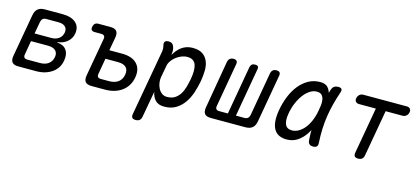

<svg xmlns="http://www.w3.org/2000/svg" viewBox="-60 -1038 3720 1705"><g transform="rotate(15 1800.0 -185.0)"><path d="M92 0Q51 0 35 -19.5Q19 -39 26 -80L95 -470Q102 -511 125 -530.5Q148 -550 189 -550H350Q433 -550 474.5 -513Q516 -476 505 -412Q497 -365 460 -334Q423 -303 372 -299L371 -295Q431 -290 457 -252.5Q483 -215 472 -155Q466 -119 448 -90.5Q430 -62 401.5 -42Q373 -22 336.5 -11Q300 0 256 0ZM143 -246 121 -119Q117 -99 125.5 -89Q134 -79 154 -79H270Q318 -79 347.5 -101Q377 -123 385 -163Q392 -202 369.5 -224Q347 -246 299 -246ZM223 -471Q203 -471 191.5 -461Q180 -451 176 -431L156 -320H309Q351 -320 378.5 -340Q406 -360 413 -396Q419 -431 398.5 -451Q378 -471 336 -471Z M836 -348H951Q1045 -348 1090 -301.5Q1135 -255 1121 -174Q1114 -134 1094.5 -101.5Q1075 -69 1045 -46.5Q1015 -24 975.5 -12Q936 0 890 0H765Q724 0 708 -19.5Q692 -39 699 -80L761 -430Q765 -450 756.5 -460Q748 -470 728 -470H668Q648 -470 639.5 -480Q631 -490 635 -510Q639 -530 650.5 -540Q662 -550 682 -550H792Q833 -550 849 -530.5Q865 -511 858 -470ZM797 -122Q793 -102 801 -92Q809 -82 829 -82H904Q956 -82 988 -105.5Q1020 -129 1028 -174Q1036 -219 1012.5 -242.5Q989 -266 937 -266H822Z M1379 -450Q1393 -475 1410 -495Q1427 -515 1447.5 -529.5Q1468 -544 1492.5 -552Q1517 -560 1546 -560Q1607 -560 1640.5 -536Q1674 -512 1688.5 -473.5Q1703 -435 1701.5 -388Q1700 -341 1692 -294Q1682 -240 1664.5 -186Q1647 -132 1617 -88.5Q1587 -45 1542.5 -17.5Q1498 10 1435 10Q1380 10 1352.5 -19.5Q1325 -49 1317 -94L1274 145Q1270 168 1257 179Q1244 190 1221 190Q1198 190 1189 179Q1180 168 1184 145L1291 -455Q1294 -470 1293 -485Q1292 -500 1288 -515Q1283 -538 1292.5 -549Q1302 -560 1325 -560Q1348 -560 1360 -549Q1372 -538 1378 -515Q1382 -501 1381.5 -482.5Q1381 -464 1379 -450ZM1521 -470Q1494 -470 1467 -459Q1440 -448 1418 -430.5Q1396 -413 1380.5 -390.5Q1365 -368 1361 -344L1341 -234Q1337 -210 1341 -183Q1345 -156 1357 -133Q1369 -110 1389 -95Q1409 -80 1436 -80Q1479 -80 1507.5 -98Q1536 -116 1554.5 -145.5Q1573 -175 1583.5 -212.5Q1594 -250 1601 -288Q1608 -327 1608.5 -360.5Q1609 -394 1601 -418.5Q1593 -443 1573.5 -456.5Q1554 -470 1521 -470Z M1862 0Q1821 0 1805 -19.5Q1789 -39 1796 -80L1871 -517Q1875 -538 1888 -549Q1901 -560 1922 -560Q1943 -560 1951.5 -549.5Q1960 -539 1956 -518L1886 -118Q1882 -98 1890.5 -88Q1899 -78 1919 -78H1998L2076 -523Q2080 -542 2090.5 -551Q2101 -560 2120 -560Q2139 -560 2146.5 -551Q2154 -542 2150 -523L2072 -78H2150Q2170 -78 2181.5 -88Q2193 -98 2197 -118L2267 -518Q2271 -539 2283.5 -549.5Q2296 -560 2317 -560Q2338 -560 2346.5 -549.5Q2355 -539 2351 -518L2274 -80Q2267 -39 2244 -19.5Q2221 0 2180 0Z M2560 10Q2524 10 2495 -2Q2466 -14 2447.5 -41.5Q2429 -69 2423.5 -113.5Q2418 -158 2429 -224Q2441 -293 2466 -354.5Q2491 -416 2528 -461.5Q2565 -507 2613 -533.5Q2661 -560 2719 -560Q2767 -560 2789.5 -535.5Q2812 -511 2819 -473.5Q2826 -436 2821 -391.5Q2816 -347 2809 -308Q2800 -253 2781.5 -196.5Q2763 -140 2733 -94Q2703 -48 2660 -19Q2617 10 2560 10ZM2585 -80Q2616 -80 2645.5 -96.5Q2675 -113 2699.5 -143Q2724 -173 2742 -215Q2760 -257 2769 -308Q2774 -332 2777.5 -360.5Q2781 -389 2777 -413Q2773 -437 2758.5 -453.5Q2744 -470 2711 -470Q2680 -470 2649.5 -450.5Q2619 -431 2593 -397Q2567 -363 2547 -316Q2527 -269 2518 -215Q2507 -151 2523 -115.5Q2539 -80 2585 -80ZM2825 -516Q2833 -541 2848 -550.5Q2863 -560 2884 -560Q2908 -560 2915.5 -549.5Q2923 -539 2915 -516Q2895 -457 2880 -399.5Q2865 -342 2856 -283.5Q2847 -225 2844.5 -163.5Q2842 -102 2846 -34Q2848 -12 2837.5 -1Q2827 10 2804 10Q2781 10 2769.5 -1Q2758 -12 2756 -34Q2751 -102 2753.5 -163.5Q2756 -225 2765.5 -283.5Q2775 -342 2790.5 -399.5Q2806 -457 2825 -516Z M3256 -460H3101Q3081 -460 3070.5 -472.5Q3060 -485 3064 -505Q3068 -525 3082.5 -537.5Q3097 -550 3117 -550H3517Q3537 -550 3547.5 -537.5Q3558 -525 3554 -505Q3550 -485 3535.5 -472.5Q3521 -460 3501 -460H3346L3271 -35Q3267 -12 3254 -1Q3241 10 3218 10Q3195 10 3186 -1Q3177 -12 3181 -35Z"/></g></svg>

Font: Maple Mono
Style: Italic
Weight: 400
Italic angle: -10°
Monospace: yes
Designer: subframe7536
Version: Version 7.300